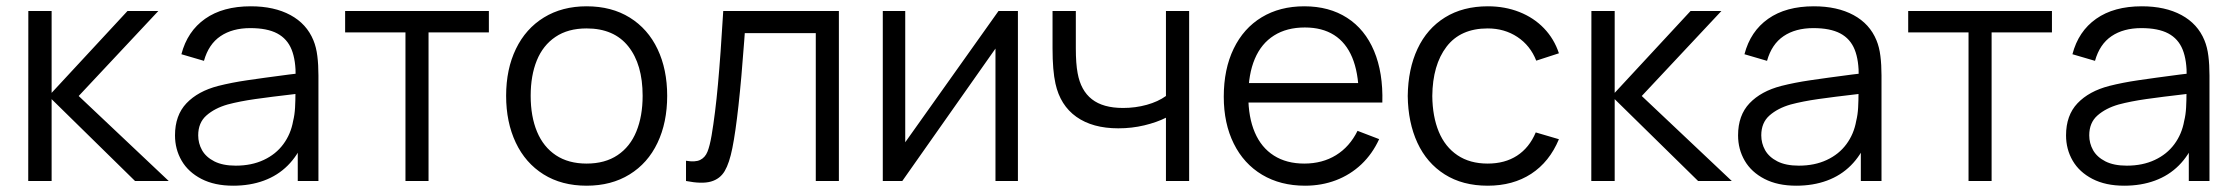

<svg xmlns="http://www.w3.org/2000/svg" viewBox="-20 -575 7100 610"><path d="M69.7 0 70 -540H144V-280L385 -540H483L230 -270L516 0H409L144 -260V0Z M720.7 15Q661.7 15 619.9 -6.6Q578.2 -28.2 557.1 -64.5Q536 -100.8 536 -145Q536 -208.7 572.5 -247Q609 -285.3 673.3 -302Q715.7 -312.7 764.7 -319.9Q813.7 -327.2 898 -338.2Q911.3 -339.8 923.4 -341.2Q935.5 -342.7 945.7 -344.3L919.3 -328.7Q920.3 -382.8 906.5 -417.3Q892.7 -451.8 860.7 -468.8Q828.7 -485.7 775.3 -485.7Q718.5 -485.7 680.7 -460.2Q642.8 -434.7 628 -381.7L556.3 -402.7Q575.3 -475.7 631.7 -515.3Q688 -555 776.7 -555Q851.2 -555 902.8 -527.1Q954.3 -499.2 975.7 -447Q984.8 -425 988.2 -397.1Q991.7 -369.2 991.7 -335.3V0H926V-135.7L945 -127.3Q926.3 -81.3 894.3 -49.3Q862.3 -17.3 818.4 -1.2Q774.5 15 720.7 15ZM729 -48.7Q779.2 -48.7 817.8 -66.8Q856.5 -84.8 880.2 -117Q904 -149.2 911.3 -190.7Q916.2 -210.3 917.4 -232.8Q918.7 -255.2 918.7 -285.5V-294.7L946.7 -280L913 -275.7Q840.3 -267.3 791 -260.3Q741.7 -253.3 703 -243Q662.2 -231.3 635.9 -208.2Q609.7 -185.2 609.7 -145Q609.7 -119.8 621.9 -97.9Q634.2 -76 661 -62.3Q687.8 -48.7 729 -48.7Z M1268.2 0V-472H1076.5V-540H1533.2V-472H1341.5V0Z M1843.7 15Q1764.5 15 1706.8 -21.1Q1649.2 -57.2 1618.6 -121.9Q1588 -186.7 1588 -270.7Q1588 -355.2 1619.1 -419.6Q1650.2 -484 1708.1 -519.5Q1766 -555 1843.7 -555Q1923.2 -555 1980.9 -519.1Q2038.7 -483.2 2069.2 -418.8Q2099.7 -354.5 2099.7 -270.7Q2099.7 -185.7 2068.9 -121.1Q2038.2 -56.5 1980.2 -20.8Q1922.3 15 1843.7 15ZM1843.7 -55.3Q1902.2 -55.3 1942.1 -82.1Q1982 -108.8 2001.8 -157.4Q2021.7 -206 2021.7 -270.7Q2021.7 -370.5 1976.2 -427.6Q1930.7 -484.7 1843.7 -484.7Q1784.5 -484.7 1744.8 -457.8Q1705 -431 1685.5 -383Q1666 -335 1666 -270.7Q1666 -205 1686.2 -156.5Q1706.5 -108 1746.2 -81.7Q1786 -55.3 1843.7 -55.3Z M2159.5 -64.3Q2188.5 -59.2 2204.3 -66.8Q2220.2 -74.5 2227.6 -92.8Q2235 -111 2240.8 -144.7Q2252.5 -213.7 2261 -307Q2269.5 -400.3 2277.8 -540H2645.2V0H2571.8V-469.7H2346.2L2344.5 -445.8Q2326.8 -204 2306.8 -104.7Q2297.3 -56.8 2282.5 -31.7Q2267.7 -6.5 2238.8 1.8Q2209.8 10 2159.5 0Z M3214 -540V0H3142.7V-420.7L2846.7 0H2784.7V-540H2856V-123L3152.3 -540Z M3684.3 -201Q3655.2 -186.3 3615.6 -176.8Q3576 -167.3 3533 -167.3Q3451.2 -167.3 3399.8 -203.8Q3348.5 -240.2 3333.3 -309.3Q3324 -351 3324 -421V-540H3398V-421Q3398 -373 3403.7 -342.7Q3413.7 -287.3 3449.1 -259.7Q3484.5 -232 3548 -232Q3587.5 -232 3623.4 -242Q3659.3 -252 3684.3 -270V-540H3758V0H3684.3Z M4126.3 15Q4048.3 15 3989.9 -19.8Q3931.5 -54.7 3899.8 -118.7Q3868 -182.7 3868 -267.7Q3868 -355.3 3899.4 -420.2Q3930.8 -485.2 3988.5 -520.1Q4046.2 -555 4123.7 -555Q4203 -555 4259.8 -518.4Q4316.7 -481.8 4345.6 -412.9Q4374.5 -344 4371.8 -249.3H4297V-275.3Q4295.7 -345.5 4276 -392.6Q4256.3 -439.7 4218.5 -463.7Q4180.7 -487.7 4125.7 -487.7Q4068 -487.7 4027.7 -462.2Q3987.3 -436.8 3966.7 -388.2Q3946 -339.5 3946 -270Q3946 -202.2 3966.7 -154.1Q3987.3 -106 4027.3 -80.7Q4067.3 -55.3 4123.7 -55.3Q4181.2 -55.3 4224.6 -82Q4268 -108.7 4293 -159.3L4361.7 -133Q4340.3 -86.2 4305.2 -52.9Q4270 -19.7 4224.3 -2.3Q4178.7 15 4126.3 15ZM3920 -249.3V-311H4332.7V-249.3Z M4706.5 15Q4626.8 15 4569.9 -21Q4513 -57 4483.2 -121.4Q4453.5 -185.8 4452.5 -270Q4453.5 -355.7 4483.6 -419.9Q4513.7 -484.2 4570.8 -519.6Q4627.8 -555 4707.2 -555Q4761.2 -555 4807.1 -536.9Q4853 -518.8 4885.4 -485.1Q4917.8 -451.3 4932.8 -405.7L4860.8 -382.3Q4841.8 -430.5 4800.8 -457.6Q4759.8 -484.7 4706.5 -484.7Q4620.2 -484.7 4575.8 -426.7Q4531.5 -368.7 4530.5 -270Q4531.2 -204.5 4551.2 -156.3Q4571.2 -108.2 4610.5 -81.8Q4649.8 -55.3 4706.5 -55.3Q4761.2 -55.3 4799.9 -80.5Q4838.7 -105.7 4859.2 -154.3L4932.8 -132.7Q4902.8 -60.7 4844.8 -22.8Q4786.8 15 4706.5 15Z M5035.7 0 5036 -540H5110V-280L5351 -540H5449L5196 -270L5482 0H5375L5110 -260V0Z M5686.7 15Q5627.7 15 5585.9 -6.6Q5544.2 -28.2 5523.1 -64.5Q5502 -100.8 5502 -145Q5502 -208.7 5538.5 -247Q5575 -285.3 5639.3 -302Q5681.7 -312.7 5730.7 -319.9Q5779.7 -327.2 5864 -338.2Q5877.3 -339.8 5889.4 -341.2Q5901.5 -342.7 5911.7 -344.3L5885.3 -328.7Q5886.3 -382.8 5872.5 -417.3Q5858.7 -451.8 5826.7 -468.8Q5794.7 -485.7 5741.3 -485.7Q5684.5 -485.7 5646.7 -460.2Q5608.8 -434.7 5594 -381.7L5522.3 -402.7Q5541.3 -475.7 5597.7 -515.3Q5654 -555 5742.7 -555Q5817.2 -555 5868.8 -527.1Q5920.3 -499.2 5941.7 -447Q5950.8 -425 5954.2 -397.1Q5957.7 -369.2 5957.7 -335.3V0H5892V-135.7L5911 -127.3Q5892.3 -81.3 5860.3 -49.3Q5828.3 -17.3 5784.4 -1.2Q5740.5 15 5686.7 15ZM5695 -48.7Q5745.2 -48.7 5783.8 -66.8Q5822.5 -84.8 5846.2 -117Q5870 -149.2 5877.3 -190.7Q5882.2 -210.3 5883.4 -232.8Q5884.7 -255.2 5884.7 -285.5V-294.7L5912.7 -280L5879 -275.7Q5806.3 -267.3 5757 -260.3Q5707.7 -253.3 5669 -243Q5628.2 -231.3 5601.9 -208.2Q5575.7 -185.2 5575.7 -145Q5575.7 -119.8 5587.9 -97.9Q5600.2 -76 5627 -62.3Q5653.8 -48.7 5695 -48.7Z M6234.2 0V-472H6042.5V-540H6499.2V-472H6307.5V0Z M6728.7 15Q6669.7 15 6627.9 -6.6Q6586.2 -28.2 6565.1 -64.5Q6544 -100.8 6544 -145Q6544 -208.7 6580.5 -247Q6617 -285.3 6681.3 -302Q6723.7 -312.7 6772.7 -319.9Q6821.7 -327.2 6906 -338.2Q6919.3 -339.8 6931.4 -341.2Q6943.5 -342.7 6953.7 -344.3L6927.3 -328.7Q6928.3 -382.8 6914.5 -417.3Q6900.7 -451.8 6868.7 -468.8Q6836.7 -485.7 6783.3 -485.7Q6726.5 -485.7 6688.7 -460.2Q6650.8 -434.7 6636 -381.7L6564.3 -402.7Q6583.3 -475.7 6639.7 -515.3Q6696 -555 6784.7 -555Q6859.2 -555 6910.8 -527.1Q6962.3 -499.2 6983.7 -447Q6992.8 -425 6996.2 -397.1Q6999.7 -369.2 6999.7 -335.3V0H6934V-135.7L6953 -127.3Q6934.3 -81.3 6902.3 -49.3Q6870.3 -17.3 6826.4 -1.2Q6782.5 15 6728.7 15ZM6737 -48.7Q6787.2 -48.7 6825.8 -66.8Q6864.5 -84.8 6888.2 -117Q6912 -149.2 6919.3 -190.7Q6924.2 -210.3 6925.4 -232.8Q6926.7 -255.2 6926.7 -285.5V-294.7L6954.7 -280L6921 -275.7Q6848.3 -267.3 6799 -260.3Q6749.7 -253.3 6711 -243Q6670.2 -231.3 6643.9 -208.2Q6617.7 -185.2 6617.7 -145Q6617.7 -119.8 6629.9 -97.9Q6642.2 -76 6669 -62.3Q6695.8 -48.7 6737 -48.7Z"/></svg>

Font: Hauora
Style: Regular
Weight: 400
Designer: Wayne Shih
Foundry: WCYS
Version: Version 1.001